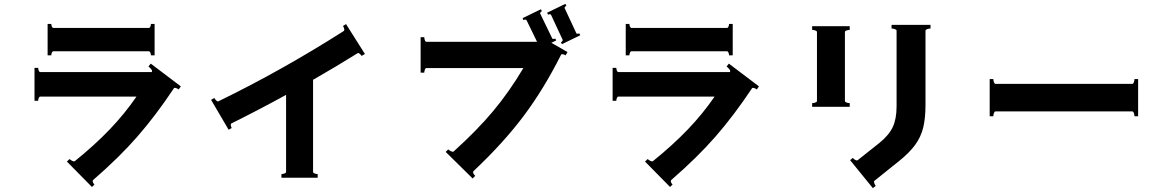

<svg xmlns="http://www.w3.org/2000/svg" viewBox="-20 -885 6039 996"><path d="M257 -619Q252 -619 249 -612Q246 -605 246 -598H227V-761H246Q246 -754 249 -747Q252 -740 257 -740H752Q757 -740 760 -747Q763 -754 763 -761H782V-598H763Q763 -605 760 -612Q757 -619 752 -619ZM762 -555 918 -437 907 -421Q900 -426 892.5 -428.5Q885 -431 882 -427Q789 -287 694 -178Q599 -69 463 49Q461 50 461 54Q461 63 470 72L457 85L327 -47L341 -60Q346 -55 354.5 -50.5Q363 -46 368 -49Q472 -133 549.5 -214Q627 -295 688 -384H189Q184 -384 181 -376.5Q178 -369 178 -362H159V-533H178Q178 -526 181 -518.5Q184 -511 189 -511H767L768 -513Q771 -518 764 -526.5Q757 -535 750 -540Z M1775 -760 1873 -605 1856 -595Q1852 -601 1845.5 -606.5Q1839 -612 1835 -609Q1723 -539 1604 -471V7Q1604 12 1612.5 15Q1621 18 1628 18V37H1440V18Q1447 18 1455.5 15Q1464 12 1464 7V-393Q1330 -319 1181 -245Q1177 -244 1177 -237Q1177 -231 1182 -221L1166 -212L1075 -367L1092 -377Q1095 -370 1102 -363.5Q1109 -357 1114 -360Q1441 -519 1763 -724Q1766 -726 1766 -730Q1766 -741 1759 -750Z M2838 -809Q2837 -811 2832 -811Q2827 -811 2823 -809L2818 -819L2913 -865L2918 -855Q2914 -853 2911 -849.5Q2908 -846 2909 -843L2970 -712Q2971 -710 2976 -710Q2981 -710 2985 -712L2990 -702L2895 -656L2890 -666Q2894 -668 2897 -671.5Q2900 -675 2899 -678ZM2865 -675 2840 -663 2924 -615 2914 -598Q2908 -602 2900 -603.5Q2892 -605 2890 -600Q2801 -423 2696.5 -283.5Q2592 -144 2436 3L2434 7Q2434 16 2445 27L2432 41L2292 -97L2305 -110Q2312 -104 2320.5 -100Q2329 -96 2333 -99Q2455 -209 2538.5 -309Q2622 -409 2695 -532H2192Q2187 -532 2184 -524Q2181 -516 2181 -508H2162V-692H2181Q2181 -684 2184 -676Q2187 -668 2192 -668H2766L2755 -691L2753 -692L2754 -693L2711 -781Q2710 -783 2705 -783Q2699 -783 2695 -781L2691 -791L2786 -837L2791 -827Q2787 -825 2784 -821.5Q2781 -818 2782 -815L2845 -685Q2846 -683 2851 -683Q2857 -683 2861 -685Z M3256 -619Q3251 -619 3248 -612Q3245 -605 3245 -598H3226V-761H3245Q3245 -754 3248 -747Q3251 -740 3256 -740H3751Q3756 -740 3759 -747Q3762 -754 3762 -761H3781V-598H3762Q3762 -605 3759 -612Q3756 -619 3751 -619ZM3761 -555 3917 -437 3906 -421Q3899 -426 3891.5 -428.5Q3884 -431 3881 -427Q3788 -287 3693 -178Q3598 -69 3462 49Q3460 50 3460 54Q3460 63 3469 72L3456 85L3326 -47L3340 -60Q3345 -55 3353.5 -50.5Q3362 -46 3367 -49Q3471 -133 3548.5 -214Q3626 -295 3687 -384H3188Q3183 -384 3180 -376.5Q3177 -369 3177 -362H3158V-533H3177Q3177 -526 3180 -518.5Q3183 -511 3188 -511H3766L3767 -513Q3770 -518 3763 -526.5Q3756 -535 3749 -540Z M4516 53Q4514 54 4514 58Q4514 63 4517 69.5Q4520 76 4523 79L4508 91L4390 -54L4404 -66Q4409 -60 4416.5 -55.5Q4424 -51 4429 -54L4540 -142Q4591 -183 4611 -225.5Q4631 -268 4631 -333V-726Q4631 -731 4622 -734Q4613 -737 4605 -737V-756H4807V-737Q4799 -737 4790 -734Q4781 -731 4781 -726V-340Q4781 -271 4769 -222.5Q4757 -174 4727 -133Q4697 -92 4642 -48ZM4193 -730V-749H4388V-730Q4380 -730 4371.5 -727Q4363 -724 4363 -719V-361Q4363 -356 4371.5 -353Q4380 -350 4388 -350V-331H4193V-350Q4201 -350 4209.5 -353Q4218 -356 4218 -361V-719Q4218 -724 4209.5 -727Q4201 -730 4193 -730Z M5865 -475H5884V-282H5865Q5865 -290 5862 -298.5Q5859 -307 5854 -307H5144Q5139 -307 5136 -298.5Q5133 -290 5133 -282H5114V-475H5133Q5133 -467 5136 -458.5Q5139 -450 5144 -450H5854Q5859 -450 5862 -458.5Q5865 -467 5865 -475Z"/></svg>

Font: Aoboshi One
Style: Regular
Weight: 400
Designer: IKIMOJI
Foundry: Natsumi Matsuba
Version: Version 1.000; ttfautohint (v1.8.3)